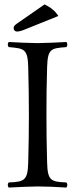

<svg xmlns="http://www.w3.org/2000/svg" viewBox="-20 -839 343 864"><path d="M180.4 -819 56.4 -733C43.4 -724 41.4 -719 41.4 -712C41.4 -704 47.4 -697 56.4 -697C65.4 -697 77.4 -700 98.4 -709L242.4 -767C229.7 -788.3 209 -805.7 180.4 -819ZM192 -109C190 -191.5 189 -237 189 -320C189 -403 189.5 -452 192 -536C194.5 -619 208.5 -622 278.5 -627C284.5 -633 284.5 -644 278.5 -650C241.5 -648 179 -645 149 -645C119 -645 51.5 -648 19.5 -650C13.5 -644 13.5 -633 19.5 -627C89.5 -621 105 -619 107 -536C109 -453 110 -404 110 -321C110 -238 109 -192 107 -109C105 -26 89.5 -21 19.5 -18C13.5 -12 13.5 -1 19.5 5C58.5 3 119.5 0 149.5 0C179.5 0 237.5 2 278.5 5C284.5 -1 284.5 -12 278.5 -18C208.5 -21 194 -26 192 -109Z"/></svg>

Font: Libertinus Serif Display
Style: Regular
Weight: 400
Designer: Philipp H. Poll
Foundry: Khaled Hosny
Version: Version 6.1